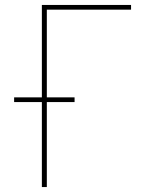

<svg xmlns="http://www.w3.org/2000/svg" viewBox="-20 -755 640 775"><path d="M149 0V-343H37V-362H149V-735H509V-716H169V-362H281V-343H169V0Z"/></svg>

Font: Iosevka Curly Thin Extended
Style: Regular
Weight: 100
Width: 7
Monospace: yes
Designer: Belleve Invis
Foundry: Belleve Invis
Version: Version 11.1.0; ttfautohint (v1.8.3)